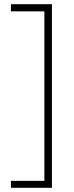

<svg xmlns="http://www.w3.org/2000/svg" viewBox="-20 -735 350 913"><path d="M32 125H191V-681H32V-715H227V158H32Z"/></svg>

Font: Noto Sans Lao Condensed ExtraLight
Style: Regular
Weight: 200
Width: 3
Designer: Monotype Design Team
Foundry: Monotype Imaging Inc.
Version: Version 2.003; ttfautohint (v1.8.4.7-5d5b)